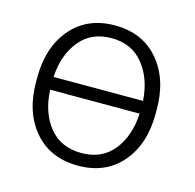

<svg xmlns="http://www.w3.org/2000/svg" viewBox="-86 -626 737 725"><g transform="rotate(15 282.5 -264.0)"><path d="M44.4 -272Q44.4 -391.1 107.4 -464.6Q170.4 -538.1 277.8 -538.1Q385.7 -538.1 448.7 -464.6Q511.7 -391.1 511.7 -272V-255.9Q511.7 -136.2 449 -63.2Q386.2 9.8 278.8 9.8Q170.4 9.8 107.4 -63.2Q44.4 -136.2 44.4 -255.9ZM278.8 -39.6Q358.4 -39.6 403.6 -95.7Q448.7 -151.9 453.1 -240.2H103.5Q107.4 -151.9 152.6 -95.7Q197.8 -39.6 278.8 -39.6ZM277.8 -488.3Q198.2 -488.3 153.1 -432.1Q107.9 -376 103.5 -290H453.1Q447.8 -376 402.3 -432.1Q356.9 -488.3 277.8 -488.3Z"/></g></svg>

Font: Franko
Style: Light
Weight: 300
Designer: Google
Version: Version 1.200310; 2013